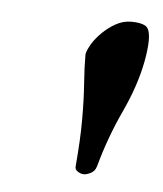

<svg xmlns="http://www.w3.org/2000/svg" viewBox="-33 -732 277 326"><g transform="rotate(5 105.5 -569.5)"><path d="M178.8 -702Q165 -702 152.4 -695Q139.9 -688 129.9 -678.1Q119.8 -668.2 113.5 -657.8Q107.3 -647.3 106 -640.3Q106 -617 108 -590.5Q110 -564 110 -529Q110 -511.9 109 -492.4Q108 -473 106 -449.8Q105 -444 110.3 -440.5Q115.6 -437 121 -437Q126 -437 132.8 -440.5Q139.5 -443.9 142 -452Q156 -503 177.5 -549Q199 -595 207 -637Q209 -648 210 -657Q211 -666 211 -673Q211 -692.7 202.9 -697.4Q194.9 -702 178.8 -702Z"/></g></svg>

Font: Vermiglione
Style: Italic
Weight: 400
Italic angle: -11°
Version: Version 1.105